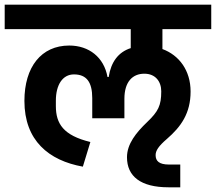

<svg xmlns="http://www.w3.org/2000/svg" viewBox="-40 -718 920 818"><path d="M678 80H728V-17H680C638 -17 623 -32 623 -57C623 -76 635 -95 671 -126C731 -178 772 -235 772 -328C772 -418 723 -483 652 -509V-594H860V-698H-20V-594H517V-513C464 -496 433 -454 423 -390H418C403 -474 339 -524 255 -524C136 -524 64 -433 64 -288C64 -119 168 -34 313 -8L345 -113C230 -141 198 -191 198 -266V-289C198 -357 227 -401 275 -401C329 -401 353 -368 353 -300V-214H490V-297C490 -370 525 -404 575 -404C622 -404 647 -371 647 -329C647 -268 634 -243 587 -198C540 -153 501 -105 501 -48C501 33 559 80 678 80Z"/></svg>

Font: IBM Plex Devanagari
Style: Bold
Weight: 700
Designer: Mike Abbink, Paul van der Laan, Pieter van Rosmalen, Erin McLaughlin
Foundry: Bold Monday
Version: Version 1.0